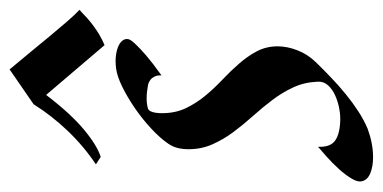

<svg xmlns="http://www.w3.org/2000/svg" viewBox="-214 -555 778 390"><g transform="rotate(-90 175.0 -360.0)"><path d="M290 -486.8Q287.6 -481 278.8 -472.2Q271.5 -464.4 257.1 -451.9Q242.7 -439.5 216.8 -420.9Q217.3 -429.2 214.6 -434.8Q211.9 -440.4 208 -443.4Q203.6 -446.8 198.2 -448.2Q167 -454.1 148.9 -448.2Q144.5 -446.3 142.3 -438.7Q140.1 -431.2 140.1 -419.9Q140.1 -393.1 150.1 -371.8Q160.2 -350.6 175.3 -332.3Q190.4 -314 208 -297.4Q225.6 -280.8 240.7 -263.4Q255.9 -246.1 265.9 -227.1Q275.9 -208 275.9 -185.1Q275.9 -165.5 267.8 -144.8Q259.8 -124 243.2 -106.9Q229 -92.3 212.6 -76.7Q196.3 -61 179 -46.9Q161.6 -32.7 143.6 -21Q125.5 -9.3 107.9 -2Q78.1 8.8 50.8 8.8Q32.2 8.8 18.6 3.4Q4.9 -2 2 -13.2Q-0.5 -22 7.3 -34.9Q15.1 -47.9 26.9 -60.8Q38.6 -73.7 51.5 -85.2Q64.5 -96.7 71.8 -103Q70.8 -79.6 82.8 -69.6Q94.7 -59.6 121.1 -58.1Q134.3 -57.1 148.9 -59.8Q163.6 -62.5 176 -68.1Q188.5 -73.7 196.5 -82.5Q204.6 -91.3 204.1 -103Q203.1 -130.4 192.6 -153.1Q182.1 -175.8 166.7 -196Q151.4 -216.3 134 -235.6Q116.7 -254.9 101.8 -274.9Q86.9 -294.9 76.9 -317.4Q66.9 -339.8 66.9 -366.2Q66.9 -377.4 69.3 -387.7Q71.8 -397.9 78.1 -407.2Q89.4 -423.8 108.9 -441.9Q128.4 -460 150.4 -475.1Q172.4 -490.2 193.8 -500.7Q215.3 -511.2 231 -513.2Q246.1 -515.1 258.1 -513.4Q270 -511.7 277.8 -507.8Q285.6 -503.9 288.8 -498.3Q292 -492.7 290 -486.8ZM350.1 -587.4Q345.2 -583.5 339.6 -577.9Q334 -572.3 325.9 -565.7Q317.9 -559.1 306.4 -551.5Q294.9 -543.9 278.3 -536.6Q252.4 -566.9 226.1 -597.9Q199.7 -628.9 177.2 -655.3Q139.2 -605.5 106.9 -578.6Q74.7 -551.8 51.3 -544.4L36.1 -554.2Q72.8 -578.6 104 -611.3Q135.3 -644 158.2 -680.7L229 -729.5Q244.6 -710.9 261.7 -690.2Q278.8 -669.4 294.9 -649.9Q311 -630.4 325.4 -613.8Q339.8 -597.2 350.1 -587.4Z"/></g></svg>

Font: Quintessential
Style: Regular
Weight: 400
Designer: Astigmatic (AOETI)
Foundry: Astigmatic (AOETI)
Version: Version 1.000